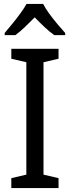

<svg xmlns="http://www.w3.org/2000/svg" viewBox="-20 -964 358 984"><path d="M280 0H38V-51L115 -69V-645L38 -663V-714H280V-663L203 -645V-69L280 -51ZM201 -944Q212 -922 232 -894.5Q252 -867 274 -841Q296 -815 314 -795V-784H258Q234 -801 208.5 -825Q183 -849 158 -875Q132 -849 107 -825Q82 -801 59 -784H4V-795Q22 -816 43.5 -842.5Q65 -869 84.5 -895.5Q104 -922 116 -944Z"/></svg>

Font: Noto Sans Ethiopic SemCond
Style: Regular
Weight: 400
Width: 4
Designer: Monotype Design Team
Foundry: Monotype Imaging Inc.
Version: Version 2.102; ttfautohint (v1.8.4.7-5d5b)